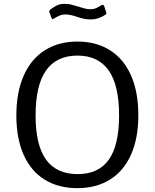

<svg xmlns="http://www.w3.org/2000/svg" viewBox="-20 -968 804 998"><path d="M65 -368Q65 -489 103.5 -575.5Q142 -662 213.5 -707Q285 -752 383 -752Q480 -752 551.5 -707Q623 -662 661 -576Q699 -490 699 -369Q699 -249 661 -164Q623 -79 551.5 -34.5Q480 10 382 10Q284 10 212.5 -34Q141 -78 103 -163Q65 -248 65 -368ZM599 -368Q599 -526 544.5 -602.5Q490 -679 383 -679Q274 -679 219.5 -602Q165 -525 165 -368Q165 -213 219.5 -138Q274 -63 384 -63Q492 -63 545.5 -138Q599 -213 599 -368ZM448 -867Q419 -867 379 -881Q343 -893 321 -893Q304 -893 293 -888.5Q282 -884 273 -879Q264 -874 261 -872Q256 -869 254 -869Q250 -869 247 -877L237 -904Q236 -906 236 -910Q236 -914 241 -918Q261 -933 277 -940.5Q293 -948 317 -948Q334 -948 349 -944.5Q364 -941 386 -934Q402 -929 418 -924.5Q434 -920 449 -920Q466 -920 478 -925Q490 -930 506 -940Q511 -943 514 -943Q519 -943 522 -935L532 -904Q533 -902 533 -899Q533 -894 524 -889Q508 -879 490.5 -873Q473 -867 448 -867Z"/></svg>

Font: n
Style: Regular
Weight: 400
Designer: Pablo Impallari, Rodrigo Fuenzalida
Foundry: Impallari Type
Version: Version 1.002; ttfautohint (v1.5)